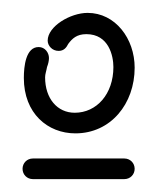

<svg xmlns="http://www.w3.org/2000/svg" viewBox="-20 -720 244 298"><path d="M189 -615C189 -660 159 -700 116 -700C89 -700 54 -679 54 -657C54 -649 61 -641 71 -641C79 -641 83 -646 86 -652C92 -660 99 -667 114 -667C149 -667 156 -633 156 -616C156 -574 130 -545 96 -545C69 -545 50 -567 50 -600C50 -605 52 -610 53 -616C55 -621 56 -626 56 -630C56 -638 50 -647 40 -647C20 -647 17 -617 17 -599C17 -544 54 -513 97 -513C152 -513 189 -559 189 -615ZM189 -458C189 -467 182 -474 173 -474H31C22 -474 15 -467 15 -458C15 -449 22 -442 31 -442H173C182 -442 189 -449 189 -458Z"/></svg>

Font: Sacramento
Style: Regular
Weight: 400
Designer: Astigmatic (AOETI)
Foundry: Astigmatic (AOETI)
Version: Version 1.000